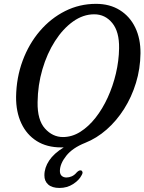

<svg xmlns="http://www.w3.org/2000/svg" viewBox="-20 -732 732 973"><path d="M466.5 -712.5Q536.5 -712.5 587.5 -680.5Q638.5 -648.5 665.5 -592.2Q692.5 -536 692 -462Q691 -383.5 669 -311.8Q647 -240 608.8 -179.8Q570.5 -119.5 520 -75.2Q469.5 -31 411.5 -8Q347.5 17.5 315.8 57.5Q284 97.5 283.5 134Q283.5 151 292.8 159.2Q302 167.5 317 167.5Q330 167.5 343.8 161.5Q357.5 155.5 369 141.5Q381 129.5 390 131.5Q395.5 132.5 397.8 139Q400 145.5 393 157Q381 181 350.5 200.8Q320 220.5 281.5 220.5Q244 220.5 224.2 203Q204.5 185.5 205 156Q205 118 229.2 81.5Q253.5 45 303 15Q299 15 296 15Q293 15 289.5 15Q217.5 15 166.2 -17.2Q115 -49.5 88 -107.2Q61 -165 61.5 -241Q63 -339 94.8 -424.5Q126.5 -510 182 -574.8Q237.5 -639.5 310.2 -676Q383 -712.5 466.5 -712.5ZM170.5 -214Q169 -124 207.8 -80.8Q246.5 -37.5 299 -37.5Q345 -37.5 386.8 -63.8Q428.5 -90 464 -135Q499.5 -180 526 -238Q552.5 -296 567.5 -360Q582.5 -424 583.5 -487Q585 -571 549 -615.2Q513 -659.5 457.5 -659.5Q401.5 -659.5 350.2 -623Q299 -586.5 258.8 -523.8Q218.5 -461 195 -381Q171.5 -301 170.5 -214Z"/></svg>

Font: Fraunces 144pt S100
Style: Italic
Weight: 400
Italic angle: -16°
Version: Version 1.000; ttfautohint (v1.8.3)